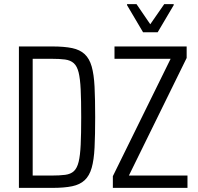

<svg xmlns="http://www.w3.org/2000/svg" viewBox="-20 -914 963 934"><path d="M72 0V-688H234Q293 -688 331 -680Q369 -672 392 -650.5Q415 -629 426 -590.5Q437 -552 440 -491.5Q443 -431 443 -344Q443 -257 440 -196.5Q437 -136 426 -97.5Q415 -59 392 -37.5Q369 -16 331 -8Q293 0 234 0ZM139 -60H230Q270 -60 297 -63.5Q324 -67 339.5 -81.5Q355 -96 362.5 -126.5Q370 -157 372.5 -209.5Q375 -262 375 -344Q375 -426 372.5 -478.5Q370 -531 362.5 -561.5Q355 -592 339 -606.5Q323 -621 296.5 -624.5Q270 -628 230 -628H139ZM529 0V-57L810 -628H537V-688H888V-632L607 -60H892V0ZM676 -757 598 -889V-894H644L711 -796L779 -894H825V-889L747 -757Z"/></svg>

Font: Saira Condensed
Style: Regular
Weight: 400
Width: 3
Designer: Hector Gatti with collaboration of the Omnibus-Type team
Foundry: Omnibus-Type
Version: Version 1.101